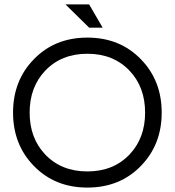

<svg xmlns="http://www.w3.org/2000/svg" viewBox="-20 -840 790 868"><path d="M375 -670Q523 -670 618 -571Q711 -475 711 -331Q711 -187 618 -91Q523 8 375 8Q227 8 132 -91Q39 -187 39 -331Q39 -475 132 -571Q227 -670 375 -670ZM375 -65Q493 -65 566 -142Q636 -216 636 -331Q636 -446 566 -520Q493 -597 375 -597Q257 -597 184 -520Q114 -446 114 -331Q114 -216 184 -142Q257 -65 375 -65ZM444 -715H383L276 -820H383Z"/></svg>

Font: Questrial
Style: Regular
Weight: 400
Designer: Joe Prince
Foundry: Joe Prince
Version: Version 1.002